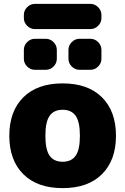

<svg xmlns="http://www.w3.org/2000/svg" viewBox="-20 -960 646 990"><path d="M446 -760Q469 -760 486 -743Q503 -726 503 -703V-657Q503 -634 486 -617Q469 -600 446 -600H390Q367 -600 350 -617Q333 -634 333 -657V-703Q333 -726 350 -743Q367 -760 390 -760ZM160 -760H216Q239 -760 256 -743Q273 -726 273 -703V-657Q273 -634 256 -617Q239 -600 216 -600H160Q137 -600 120 -617Q103 -634 103 -657V-703Q103 -726 120 -743Q137 -760 160 -760ZM503 -883V-867Q503 -844 486 -827Q469 -810 446 -810H160Q137 -810 120 -827Q103 -844 103 -867V-883Q103 -906 120 -923Q137 -940 160 -940H446Q469 -940 486 -923Q503 -906 503 -883ZM236 -157Q258 -126 303 -126Q348 -126 370 -157Q392 -188 392 -260Q392 -332 370 -363Q348 -394 303 -394Q258 -394 236 -363Q214 -332 214 -260Q214 -188 236 -157ZM100 -458Q172 -530 303 -530Q434 -530 506 -458Q578 -386 578 -260Q578 -134 506 -62Q434 10 303 10Q172 10 100 -62Q28 -134 28 -260Q28 -386 100 -458Z"/></svg>

Font: Rounded Mplus 1c Black
Style: Regular
Weight: 900
Version: Version 1.059.20150529